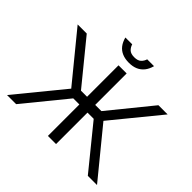

<svg xmlns="http://www.w3.org/2000/svg" viewBox="-188 -1046 1269 1269"><g transform="rotate(45 446.5 -411.0)"><path d="M408 0V-294H351L111 0H26L296 -330L26 -660H111L351 -366H408V-660H484V-366H542L781 -660H867L597 -330L867 0H781L542 -294H484V0ZM444 -720Q408 -720 381 -731.5Q354 -743 336.5 -765.5Q319 -788 310 -822H374Q380 -801 395.5 -786Q411 -771 444 -771Q476 -771 492 -786Q508 -801 514 -822H578Q569 -788 551 -765.5Q533 -743 506.5 -731.5Q480 -720 444 -720Z"/></g></svg>

Font: Nata Sans
Style: Regular
Weight: 400
Designer: Daniel Uzquiano Cruz
Version: Version 1.001